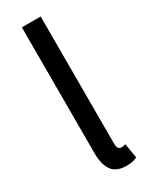

<svg xmlns="http://www.w3.org/2000/svg" viewBox="-194 -764 643 819"><g transform="rotate(-30 127.5 -354.5)"><path d="M76.2 -722.2H168.9V-96.7Q168.9 -78.6 174.6 -72.5Q180.2 -66.4 186.5 -66.4Q190.4 -66.4 193.6 -66.4Q196.8 -66.4 209 -69.8L221.2 2Q209.5 7.8 197.8 10.3Q186 12.7 168.5 12.7Q118.7 12.7 97.4 -17.1Q76.2 -46.9 76.2 -103Z"/></g></svg>

Font: Pyidaungsu Numbers
Style: Regular
Weight: 400
Designer: Sun Tun
Foundry: MCF
Version: Version 1.083; ttfautohint (v1.8.2)